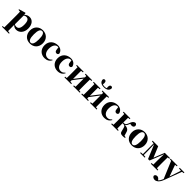

<svg xmlns="http://www.w3.org/2000/svg" viewBox="640 -3263 5959 5959"><g transform="rotate(45 3619.0 -283.5)"><path d="M266 -459C299 -489 325 -494 355 -494C434 -494 482 -438 482 -275C482 -108 427 -54 349 -54C316 -54 291 -59 266 -79ZM255 -552 241 -562 27 -499V-475L101 -467C103 -419 104 -385 104 -320V7C104 68 103 144 102 223L35 230V259H342V230L265 221C264 143 263 67 263 7V-52C305 -3 355 17 410 17C542 17 653 -94 653 -276C653 -461 556 -563 434 -563C368 -563 309 -540 262 -488Z M1014 17C1184 17 1298 -97 1298 -276C1298 -455 1172 -563 1014 -563C857 -563 731 -453 731 -276C731 -100 843 17 1014 17ZM1014 -18C942 -18 902 -100 902 -274C902 -449 942 -528 1014 -528C1086 -528 1125 -449 1125 -274C1125 -100 1086 -18 1014 -18Z M1737 -449C1741 -375 1776 -351 1818 -351C1852 -351 1874 -368 1884 -404C1871 -494 1791 -563 1678 -563C1511 -563 1375 -458 1375 -272C1375 -86 1502 17 1654 17C1763 17 1836 -29 1882 -112L1862 -125C1826 -80 1783 -54 1725 -54C1618 -54 1545 -139 1545 -288C1545 -441 1610 -528 1699 -528C1708 -528 1717 -527 1727 -526Z M2309 -449C2313 -375 2348 -351 2390 -351C2424 -351 2446 -368 2456 -404C2443 -494 2363 -563 2250 -563C2083 -563 1947 -458 1947 -272C1947 -86 2074 17 2226 17C2335 17 2408 -29 2454 -112L2434 -125C2398 -80 2355 -54 2297 -54C2190 -54 2117 -139 2117 -288C2117 -441 2182 -528 2271 -528C2280 -528 2289 -527 2299 -526Z M3190 -516V-546H2902V-516L2968 -508V-451L2740 -155V-508L2814 -516V-546H2518V-516L2583 -510C2584 -451 2585 -364 2585 -308V-238C2585 -182 2584 -95 2583 -37L2518 -31V0H2814V-31L2740 -38V-96L2968 -395V-38L2902 -31V0H3190V-31L3125 -37C3124 -95 3123 -182 3123 -238V-308C3123 -364 3124 -451 3125 -509Z M3600 -647C3717 -647 3796 -697 3796 -799C3785 -825 3768 -838 3741 -838C3711 -838 3679 -817 3679 -750C3679 -730 3682 -711 3685 -690C3657 -681 3627 -676 3600 -676C3573 -676 3542 -681 3514 -691C3517 -711 3521 -730 3521 -750C3521 -817 3490 -838 3460 -838C3432 -838 3415 -825 3404 -799C3404 -697 3483 -647 3600 -647ZM3930 -516V-546H3642V-516L3708 -508V-451L3480 -155V-508L3554 -516V-546H3258V-516L3323 -510C3324 -451 3325 -364 3325 -308V-238C3325 -182 3324 -95 3323 -37L3258 -31V0H3554V-31L3480 -38V-96L3708 -395V-38L3642 -31V0H3930V-31L3865 -37C3864 -95 3863 -182 3863 -238V-308C3863 -364 3864 -451 3865 -509Z M4361 -449C4365 -375 4400 -351 4442 -351C4476 -351 4498 -368 4508 -404C4495 -494 4415 -563 4302 -563C4135 -563 3999 -458 3999 -272C3999 -86 4126 17 4278 17C4387 17 4460 -29 4506 -112L4486 -125C4450 -80 4407 -54 4349 -54C4242 -54 4169 -139 4169 -288C4169 -441 4234 -528 4323 -528C4332 -528 4341 -527 4351 -526Z M5117 -36 5082 -155C5059 -240 5009 -275 4881 -287C4917 -298 4943 -323 4967 -389C4972 -403 4977 -415 4983 -426C5005 -418 5026 -414 5054 -414C5100 -414 5140 -441 5140 -487C5140 -525 5121 -551 5081 -563C5013 -555 4974 -510 4938 -402C4905 -307 4868 -301 4819 -301H4799C4799 -367 4800 -452 4801 -509L4866 -516V-546H4570V-516L4635 -510C4636 -451 4637 -364 4637 -308V-238C4637 -182 4636 -95 4635 -37L4570 -31V0H4866V-31L4801 -37C4800 -95 4799 -185 4799 -270H4819C4888 -270 4911 -252 4928 -186L4957 -71C4971 -10 5002 11 5081 11C5113 11 5149 7 5176 0V-29Z M5485 17C5655 17 5769 -97 5769 -276C5769 -455 5643 -563 5485 -563C5328 -563 5202 -453 5202 -276C5202 -100 5314 17 5485 17ZM5485 -18C5413 -18 5373 -100 5373 -274C5373 -449 5413 -528 5485 -528C5557 -528 5596 -449 5596 -274C5596 -100 5557 -18 5485 -18Z M6605 -516V-546H6375L6235 -192L6087 -546H5843V-516L5923 -507V-36L5838 -31V0H6041V-31L5963 -36V-218L5953 -502L6145 -42H6210L6392 -500L6383 -216V-38L6309 -31V0H6605V-31L6540 -37C6539 -95 6538 -182 6538 -238V-308C6538 -364 6539 -451 6540 -509Z M7238 -546H7032V-516L7123 -506L7000 -130L6864 -508L6937 -516V-546H6632V-516L6690 -510L6927 54C6898 126 6870 173 6832 205L6816 184C6791 152 6762 129 6722 129C6683 129 6644 148 6636 193C6638 238 6691 271 6747 271C6808 271 6896 224 6955 68L7171 -507L7238 -516Z"/></g></svg>

Font: Noto Serif KR Black
Style: Regular
Weight: 900
Version: Version 1.001;PS 1.001;hotconv 16.6.54;makeotf.lib2.5.65590